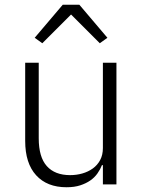

<svg xmlns="http://www.w3.org/2000/svg" viewBox="-20 -776 603 808"><path d="M413 -81H409Q402 -63 390 -46Q378 -29 360 -16.5Q342 -4 317.5 4Q293 12 260 12Q178 12 132 -38.5Q86 -89 86 -183V-512H143V-194Q143 -115 177 -77Q211 -39 275 -39Q302 -39 326.5 -46Q351 -53 370.5 -67Q390 -81 401.5 -102.5Q413 -124 413 -153V-512H470V0H413ZM314 -756 432 -617 400 -594 279 -715 158 -594 126 -617 244 -756Z"/></svg>

Font: IBM Plex Sans Thai Light
Style: Regular
Weight: 300
Designer: Mike Abbink, Paul van der Laan, Pieter van Rosmalen, Ben Mitchell, Mark Frömberg
Foundry: Bold Monday
Version: Version 1.2